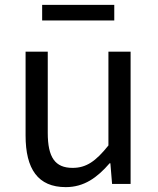

<svg xmlns="http://www.w3.org/2000/svg" viewBox="-20 -755 647 788"><path d="M250 13C325 13 379 -26 430 -85H433L440 0H516V-543H425V-158C373 -93 334 -66 278 -66C206 -66 176 -109 176 -210V-543H85V-199C85 -61 136 13 250 13ZM153 -671H449V-735H153Z"/></svg>

Font: Noto Sans Japanese Regular
Style: Regular
Weight: 400
Designer: Ryoko NISHIZUKA (kana & ideographs); Paul D. Hunt (Latin, Greek & Cyrillic); Wenlong ZHANG (bopomofo); Sandoll Communica
Foundry: Adobe Systems Incorporated
Version: Version 1.000;PS 1;hotconv 1.0.78;makeotf.lib2.5.61930